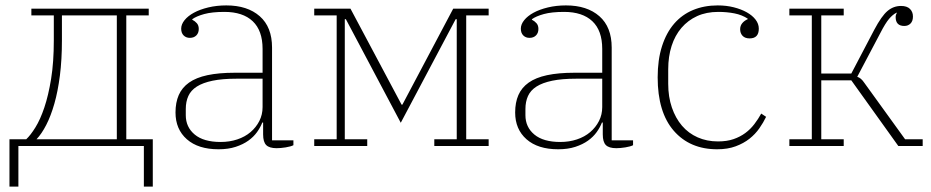

<svg xmlns="http://www.w3.org/2000/svg" viewBox="-20 -540 3442 710"><path d="M15 -25H77Q93 -40 111 -69Q129 -98 144 -142.5Q159 -187 169 -248.5Q179 -310 179 -391V-483H96V-508H530V-483H447V-25H545V150H512V0H48V150H15ZM412 -25V-483H209V-391Q209 -319 201.5 -260.5Q194 -202 181 -156.5Q168 -111 151 -78Q134 -45 115 -25Z M788 12Q713 12 671 -25Q629 -62 629 -124Q629 -161 641 -188.5Q653 -216 679 -234.5Q705 -253 747 -262Q789 -271 848 -271H951V-359Q951 -427 914.5 -461.5Q878 -496 810 -496Q764 -496 735 -488Q706 -480 691 -469V-467Q701 -462 708 -454Q715 -446 715 -433Q715 -418 706 -409Q697 -400 682 -400Q668 -400 659 -409Q650 -418 650 -434Q650 -450 662.5 -465.5Q675 -481 697 -493Q719 -505 750 -512.5Q781 -520 817 -520Q895 -520 940.5 -480Q986 -440 986 -364V-21H1065V-3Q1055 2 1036.5 5Q1018 8 1003 8Q976 8 964.5 -3.5Q953 -15 953 -43V-87H950Q943 -69 930.5 -51.5Q918 -34 898.5 -20Q879 -6 851.5 3Q824 12 788 12ZM796 -15Q829 -15 857.5 -24.5Q886 -34 906.5 -51.5Q927 -69 939 -92.5Q951 -116 951 -144V-249H855Q802 -249 766 -241.5Q730 -234 708 -220Q686 -206 676.5 -185Q667 -164 667 -137V-114Q667 -70 700 -42.5Q733 -15 796 -15Z M1142 -25H1225V-483H1142V-508H1276L1465 -153H1468L1656 -508H1787V-483H1704V-25H1787V0H1586V-25H1669V-469H1665L1462 -86L1259 -469H1255V-25H1338V0H1142Z M2044 12Q1969 12 1927 -25Q1885 -62 1885 -124Q1885 -161 1897 -188.5Q1909 -216 1935 -234.5Q1961 -253 2003 -262Q2045 -271 2104 -271H2207V-359Q2207 -427 2170.5 -461.5Q2134 -496 2066 -496Q2020 -496 1991 -488Q1962 -480 1947 -469V-467Q1957 -462 1964 -454Q1971 -446 1971 -433Q1971 -418 1962 -409Q1953 -400 1938 -400Q1924 -400 1915 -409Q1906 -418 1906 -434Q1906 -450 1918.5 -465.5Q1931 -481 1953 -493Q1975 -505 2006 -512.5Q2037 -520 2073 -520Q2151 -520 2196.5 -480Q2242 -440 2242 -364V-21H2321V-3Q2311 2 2292.5 5Q2274 8 2259 8Q2232 8 2220.5 -3.5Q2209 -15 2209 -43V-87H2206Q2199 -69 2186.5 -51.5Q2174 -34 2154.5 -20Q2135 -6 2107.5 3Q2080 12 2044 12ZM2052 -15Q2085 -15 2113.5 -24.5Q2142 -34 2162.5 -51.5Q2183 -69 2195 -92.5Q2207 -116 2207 -144V-249H2111Q2058 -249 2022 -241.5Q1986 -234 1964 -220Q1942 -206 1932.5 -185Q1923 -164 1923 -137V-114Q1923 -70 1956 -42.5Q1989 -15 2052 -15Z M2632 12Q2531 12 2471.5 -56.5Q2412 -125 2412 -254Q2412 -319 2428 -369Q2444 -419 2473 -452.5Q2502 -486 2543 -503Q2584 -520 2634 -520Q2666 -520 2693.5 -513Q2721 -506 2741.5 -494.5Q2762 -483 2774 -467.5Q2786 -452 2786 -434Q2786 -398 2752 -398Q2735 -398 2726 -407.5Q2717 -417 2717 -432Q2717 -445 2725 -454.5Q2733 -464 2745 -469V-471Q2724 -485 2696 -490.5Q2668 -496 2636 -496Q2592 -496 2558 -480.5Q2524 -465 2500 -437Q2476 -409 2463.5 -370Q2451 -331 2451 -284V-230Q2451 -182 2464.5 -142.5Q2478 -103 2502 -75Q2526 -47 2560 -32Q2594 -17 2635 -17Q2668 -17 2692.5 -25.5Q2717 -34 2736 -48Q2755 -62 2769.5 -81Q2784 -100 2795 -120L2813 -108Q2803 -87 2788 -65.5Q2773 -44 2751.5 -27Q2730 -10 2700.5 1Q2671 12 2632 12Z M2899 -25H2982V-483H2899V-508H3100V-483H3017V-268H3128L3213 -430Q3240 -481 3262 -499.5Q3284 -518 3312 -518Q3334 -518 3345 -507Q3356 -496 3356 -479Q3356 -462 3347 -453Q3338 -444 3324 -444Q3292 -444 3292 -477Q3292 -485 3297 -493H3295Q3281 -486 3267.5 -470Q3254 -454 3236 -419L3150 -256Q3164 -252 3176 -234L3327 -25H3392V0H3302L3128 -243H3017V-25H3100V0H2899Z"/></svg>

Font: IBM Plex Serif ExtraLight
Style: Regular
Weight: 200
Designer: Mike Abbink, Paul van der Laan, Pieter van Rosmalen
Foundry: Bold Monday
Version: Version 2.5